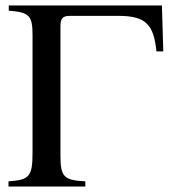

<svg xmlns="http://www.w3.org/2000/svg" viewBox="-20 -682 627 702"><path d="M577 -494 572 -662H12V-643C89 -637 99 -624 99 -551V-124C99 -36 87 -24 11 -19V0H292V-19C214 -23 201 -35 201 -113V-584C201 -616 209 -624 237 -624H412C513 -624 542 -593 552 -494Z"/></svg>

Font: XITS Math
Style: Regular
Weight: 400
Designer: MicroPress Inc., with final additions and corrections provided by Coen Hoffman, Elsevier (retired)
Version: Version 1.108